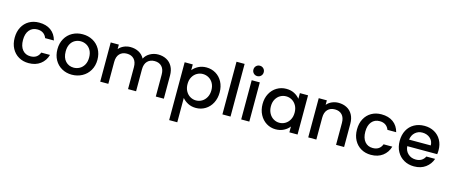

<svg xmlns="http://www.w3.org/2000/svg" viewBox="-55 -1557 6138 2606"><g transform="rotate(15 3013.5 -254.0)"><path d="M37 -276Q37 -361 71.5 -425.5Q106 -490 167 -525Q228 -560 307 -560Q407 -560 472.5 -512.5Q538 -465 561 -377H438Q423 -418 390 -441Q357 -464 307 -464Q237 -464 195.5 -414.5Q154 -365 154 -276Q154 -187 195.5 -137Q237 -87 307 -87Q406 -87 438 -174H561Q537 -90 471 -40.5Q405 9 307 9Q228 9 167 -26.5Q106 -62 71.5 -126.5Q37 -191 37 -276Z M914 9Q836 9 773 -26.5Q710 -62 674 -126.5Q638 -191 638 -276Q638 -360 675 -425Q712 -490 776 -525Q840 -560 919 -560Q998 -560 1062 -525Q1126 -490 1163 -425Q1200 -360 1200 -276Q1200 -192 1162 -127Q1124 -62 1058.5 -26.5Q993 9 914 9ZM914 -90Q958 -90 996.5 -111Q1035 -132 1059 -174Q1083 -216 1083 -276Q1083 -336 1060 -377.5Q1037 -419 999 -440Q961 -461 917 -461Q873 -461 835.5 -440Q798 -419 776 -377.5Q754 -336 754 -276Q754 -187 799.5 -138.5Q845 -90 914 -90Z M1980 -560Q2045 -560 2096.5 -533Q2148 -506 2177.5 -453Q2207 -400 2207 -325V0H2094V-308Q2094 -382 2057 -421.5Q2020 -461 1956 -461Q1892 -461 1854.5 -421.5Q1817 -382 1817 -308V0H1704V-308Q1704 -382 1667 -421.5Q1630 -461 1566 -461Q1502 -461 1464.5 -421.5Q1427 -382 1427 -308V0H1313V-551H1427V-488Q1455 -522 1498 -541Q1541 -560 1590 -560Q1656 -560 1708 -532Q1760 -504 1788 -451Q1813 -501 1866 -530.5Q1919 -560 1980 -560Z M2466 -470Q2495 -508 2545 -534Q2595 -560 2658 -560Q2730 -560 2789.5 -524.5Q2849 -489 2883 -425Q2917 -361 2917 -278Q2917 -195 2883 -129.5Q2849 -64 2789.5 -27.5Q2730 9 2658 9Q2595 9 2546 -16.5Q2497 -42 2466 -80V262H2352V-551H2466ZM2801 -278Q2801 -335 2777.5 -376.5Q2754 -418 2715.5 -439.5Q2677 -461 2633 -461Q2590 -461 2551.5 -439Q2513 -417 2489.5 -375Q2466 -333 2466 -276Q2466 -219 2489.5 -176.5Q2513 -134 2551.5 -112Q2590 -90 2633 -90Q2677 -90 2715.5 -112.5Q2754 -135 2777.5 -178Q2801 -221 2801 -278Z M3144 -740V0H3030V-740Z M3352 -624Q3321 -624 3300 -645Q3279 -666 3279 -697Q3279 -728 3300 -749Q3321 -770 3352 -770Q3382 -770 3403 -749Q3424 -728 3424 -697Q3424 -666 3403 -645Q3382 -624 3352 -624ZM3408 -551V0H3294V-551Z M3520 -278Q3520 -361 3554.5 -425Q3589 -489 3648.5 -524.5Q3708 -560 3780 -560Q3845 -560 3893.5 -534.5Q3942 -509 3971 -471V-551H4086V0H3971V-82Q3942 -43 3892 -17Q3842 9 3778 9Q3707 9 3648 -27.5Q3589 -64 3554.5 -129.5Q3520 -195 3520 -278ZM3971 -276Q3971 -333 3947.5 -375Q3924 -417 3886 -439Q3848 -461 3804 -461Q3760 -461 3722 -439.5Q3684 -418 3660.5 -376.5Q3637 -335 3637 -278Q3637 -221 3660.5 -178Q3684 -135 3722.5 -112.5Q3761 -90 3804 -90Q3848 -90 3886 -112Q3924 -134 3947.5 -176.5Q3971 -219 3971 -276Z M4514 -560Q4579 -560 4630.5 -533Q4682 -506 4711 -453Q4740 -400 4740 -325V0H4627V-308Q4627 -382 4590 -421.5Q4553 -461 4489 -461Q4425 -461 4387.5 -421.5Q4350 -382 4350 -308V0H4236V-551H4350V-488Q4378 -522 4421.5 -541Q4465 -560 4514 -560Z M4847 -276Q4847 -361 4881.5 -425.5Q4916 -490 4977 -525Q5038 -560 5117 -560Q5217 -560 5282.5 -512.5Q5348 -465 5371 -377H5248Q5233 -418 5200 -441Q5167 -464 5117 -464Q5047 -464 5005.5 -414.5Q4964 -365 4964 -276Q4964 -187 5005.5 -137Q5047 -87 5117 -87Q5216 -87 5248 -174H5371Q5347 -90 5281 -40.5Q5215 9 5117 9Q5038 9 4977 -26.5Q4916 -62 4881.5 -126.5Q4847 -191 4847 -276Z M5990 -289Q5990 -258 5986 -233H5565Q5570 -167 5614 -127Q5658 -87 5722 -87Q5814 -87 5852 -164H5975Q5950 -88 5884.5 -39.5Q5819 9 5722 9Q5643 9 5580.5 -26.5Q5518 -62 5482.5 -126.5Q5447 -191 5447 -276Q5447 -361 5481.5 -425.5Q5516 -490 5578.5 -525Q5641 -560 5722 -560Q5800 -560 5861 -526Q5922 -492 5956 -430.5Q5990 -369 5990 -289ZM5871 -325Q5870 -388 5826 -426Q5782 -464 5717 -464Q5658 -464 5616 -426.5Q5574 -389 5566 -325Z"/></g></svg>

Font: Fz Poppins Med
Style: Regular
Weight: 500
Designer: Ninad Kale (Devanagari), Jonny Pinhorn (Latin)
Foundry: Indian Type Foundry
Version: Vit hóa bi Vntype.Com & FontZin.Com